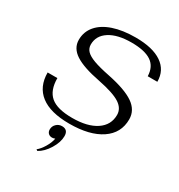

<svg xmlns="http://www.w3.org/2000/svg" viewBox="-223 -858 1194 1281"><g transform="rotate(30 374.0 -218.0)"><path d="M54 -214H129Q129 -120 180 -76.5Q231 -33 347 -33Q464 -33 530.5 -77.5Q597 -122 597 -200Q597 -250 547.5 -282Q498 -314 378 -338Q248 -363 186.5 -403Q125 -443 125 -507Q125 -569 164 -615Q203 -661 275.5 -685.5Q348 -710 447 -710Q579 -710 649 -662Q719 -614 719 -526H645Q643 -599 592.5 -633Q542 -667 440 -667Q333 -667 271.5 -627.5Q210 -588 210 -520Q210 -491 229.5 -470.5Q249 -450 293.5 -433.5Q338 -417 418 -401Q555 -373 618.5 -329Q682 -285 682 -215Q682 -109 593.5 -49.5Q505 10 349 10Q203 10 128.5 -47.5Q54 -105 54 -214ZM246 267Q270 248 291.5 212Q313 176 319 143Q307 148 296 148Q278 148 267 137Q256 126 256 108Q256 83 274 65.5Q292 48 317 48Q364 48 364 98Q364 145 331.5 198Q299 251 256 274Z"/></g></svg>

Font: Fahkwang Light
Style: Italic
Weight: 300
Italic angle: -10°
Version: Version 1.000; ttfautohint (v1.6)